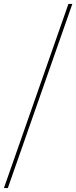

<svg xmlns="http://www.w3.org/2000/svg" viewBox="-40 -862 390 982"><path d="M0 100 330 -842H310L-20 100Z"/></svg>

Font: Montserrat-Alt1 Thin
Style: Regular
Weight: 100
Designer: Differentunic
Foundry: Differentunic
Version: Version 7.222